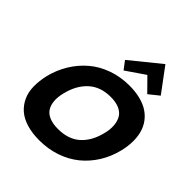

<svg xmlns="http://www.w3.org/2000/svg" viewBox="-297 -1345 1553 1553"><g transform="rotate(45 479.5 -568.5)"><path d="M738.8 -400.9Q753.4 -454.6 750.2 -499.8Q747.1 -544.9 728.8 -577.9Q710.4 -610.8 669.9 -629.4Q629.4 -647.9 569.8 -647.9Q453.6 -647.9 380.9 -581.8Q308.1 -515.6 279.8 -400.9Q265.6 -347.2 268.8 -303.2Q272 -259.3 291 -227.8Q310.1 -196.3 350.3 -179.2Q390.6 -162.1 450.2 -162.1Q568.4 -162.1 639.4 -225.1Q710.4 -288.1 738.8 -400.9ZM935.1 -400.9Q912.6 -310.1 865.7 -234.9Q818.8 -159.7 752.2 -105.2Q685.5 -50.8 597.4 -20.5Q509.3 9.8 408.2 9.8Q326.2 9.8 262.2 -9.8Q198.2 -29.3 157.2 -65.2Q116.2 -101.1 92.8 -152.1Q69.3 -203.1 68.4 -265.6Q67.4 -328.1 84 -400.9Q106.4 -490.7 152.8 -566.7Q199.2 -642.6 265.4 -699.2Q331.5 -755.9 420.7 -787.8Q509.8 -819.8 611.8 -819.8Q680.7 -819.8 737.1 -805.4Q793.5 -791 833.5 -764.4Q873.5 -737.8 900.6 -700Q927.7 -662.1 939.9 -615.5Q952.1 -568.8 950.9 -514.9Q949.7 -460.9 935.1 -400.9ZM694.8 -1147 848.1 -940.9 762.2 -872.1 652.8 -982.9 491.2 -872.1 439 -940.9 692.9 -1147Z"/></g></svg>

Font: Sinkin Sans 800 Black Italic
Style: Regular
Weight: 900
Italic angle: -112°
Designer: Keith Bates
Foundry: K-Type
Version: Sinkin Sans (version 1.0)  by Keith Bates   •   © 2014   www